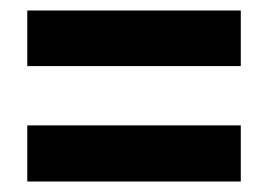

<svg xmlns="http://www.w3.org/2000/svg" viewBox="-20 -535 513 366"><path d="M32 -409H439V-515H32ZM32 -189H439V-296H32Z"/></svg>

Font: Noto Sans Hebrew ExtraCondensed
Style: Bold
Weight: 700
Width: 2
Designer: Monotype Design Team
Foundry: Monotype Imaging Inc.
Version: Version 2.004